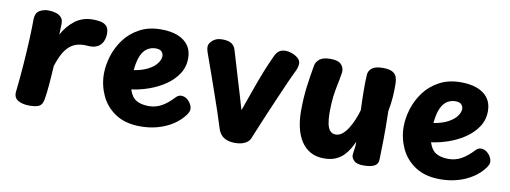

<svg xmlns="http://www.w3.org/2000/svg" viewBox="-51 -813 2894 1090"><g transform="rotate(10 1396.0 -268.5)"><path d="M83.1 -480Q84.1 -516 107.2 -529.5Q130.2 -543 157.1 -543Q179.2 -543 199.4 -537.3Q219.7 -531.7 232.4 -518Q245.1 -504.3 244.1 -480L242.1 -419Q272.2 -473 314.9 -504.5Q357.7 -536 416.1 -536Q435.8 -536 456.9 -532.7Q478 -529.4 493.1 -515.7Q508.1 -501.9 508.1 -470Q508.1 -446.6 498.8 -425.4Q489.6 -404.3 468.7 -392.7Q447.8 -381 413.1 -383.6Q380 -386.8 354.2 -380.1Q328.4 -373.4 308.2 -356.2Q287.9 -339 271.8 -309.6Q255.8 -280.2 242.1 -237Q239.9 -202.3 238.1 -174.6Q236.2 -146.9 234.1 -124.1Q232 -101.3 229.8 -81.6Q227.6 -61.8 224.3 -43Q219.2 -12.7 201.8 -2.3Q184.4 8 143.1 8Q104.6 8 78.7 -6.8Q52.9 -21.7 56.4 -57Q65.9 -142.1 71.5 -220.4Q77.1 -298.8 80.1 -365.4Q83.1 -432 83.1 -480Z M530 -244Q530 -293 546.3 -346.2Q562.7 -399.3 596.4 -445Q630.2 -490.7 683 -519.3Q735.8 -548 807.9 -548Q862.9 -548 902.6 -532.6Q942.3 -517.1 964.2 -487.1Q986 -457 986 -413Q986 -362 959.3 -321.8Q932.6 -281.7 889.4 -252.6Q846.2 -223.6 795.9 -206.3Q745.6 -189 698.6 -183Q711.8 -140.6 739.2 -123.8Q766.7 -107 812.7 -107Q851.7 -107 885.8 -126Q920 -145 957 -185Q963 -191 970.5 -194Q978 -197 985 -197Q1002.4 -197 1017 -186.3Q1031.6 -175.6 1040.3 -159.9Q1049 -144.3 1049 -130Q1049 -123 1045 -114Q1041 -105 1036 -98Q1010 -62 970.9 -36.7Q931.9 -11.4 884.8 1.7Q837.8 14.9 785.9 14.9Q698.8 14.9 641.8 -22.4Q584.9 -59.7 557.4 -119.3Q530 -179 530 -244ZM693 -293.1Q742.7 -301 775.2 -318.6Q807.8 -336.1 823.9 -358.1Q840 -380.1 840 -400.1Q840 -413.4 830 -424.9Q820 -436.4 795 -436.4Q770.7 -436.4 749.1 -423.7Q727.6 -411 713 -380.1Q698.4 -349.2 693 -293.1Z M1091.8 -456.6Q1085.3 -474.8 1083.9 -483.3Q1082.6 -491.9 1082.6 -497.4Q1082.6 -515.4 1103.3 -533.9Q1124 -552.4 1157.6 -552.4Q1193.6 -552.4 1211.7 -540.7Q1229.8 -528.9 1236.1 -507.4Q1248.8 -466.1 1259.8 -428.4Q1270.9 -390.7 1282.4 -352.2Q1294 -313.8 1307 -270.8Q1320 -227.9 1335 -175.6Q1353.9 -229 1368.1 -269Q1382.2 -309 1395.1 -344.6Q1408 -380.2 1423.8 -419.4Q1439.7 -458.6 1462.7 -508.6Q1471.8 -529.1 1486.3 -540.1Q1500.9 -551 1523.3 -551Q1541.6 -551 1562 -543.4Q1582.4 -535.9 1596.9 -522.9Q1611.4 -509.9 1611.4 -492.4Q1611.4 -484.3 1608.7 -471.9Q1605.9 -459.4 1596.3 -441Q1583.6 -415.9 1564.5 -372.3Q1545.4 -328.8 1523.1 -277.6Q1500.7 -226.4 1479.7 -176.4Q1458.7 -126.4 1442.3 -87.2Q1425.9 -47.9 1418.4 -29Q1410.6 -9.4 1387.8 2.3Q1365 14 1330 14Q1293 14 1268.2 -0.7Q1243.4 -15.4 1232.2 -47.8Q1217.8 -95.1 1200.5 -146.1Q1183.2 -197.1 1164.7 -250.1Q1146.2 -303 1127.8 -355.4Q1109.4 -407.9 1091.8 -456.6Z M1842.9 12.8Q1797.8 12.8 1764.9 -5.6Q1732.1 -24 1710.7 -56.8Q1689.3 -89.7 1679.1 -133.8Q1668.8 -178 1668.8 -228.6Q1668.8 -304.6 1677 -368.5Q1685.2 -432.4 1696.8 -496.4Q1700.3 -517.4 1720.1 -533.8Q1739.8 -550.2 1783.2 -550.2Q1826.6 -550.2 1845.2 -531.2Q1863.8 -512.1 1859.9 -482.8Q1854.2 -446.1 1846.9 -412.7Q1839.7 -379.2 1834.8 -340.6Q1830 -302 1830 -249.1Q1830.2 -213.2 1835.2 -187.1Q1840.2 -160.9 1852.3 -146.6Q1864.4 -132.3 1884.8 -132.3Q1906.1 -132.3 1924.1 -147.3Q1942 -162.2 1956.8 -186.1Q1971.6 -209.9 1983.3 -238.4Q1995.1 -266.9 2002.3 -293.8Q1999.9 -350 1999.3 -403.7Q1998.8 -457.4 2001.3 -498.6Q2003.1 -520.9 2022.4 -536.1Q2041.8 -551.2 2084.1 -551.2Q2122 -551.2 2140.2 -540.8Q2158.3 -530.3 2164.3 -513.1Q2170.3 -495.8 2170.3 -475.6Q2170.6 -459.3 2170.2 -440.2Q2169.8 -421 2168.4 -400.2Q2167 -379.4 2164.1 -358.1Q2161.2 -336.8 2157 -316Q2159.4 -216.3 2158.3 -151.4Q2157.2 -86.4 2155.7 -36.3Q2155.4 -9.4 2133.9 1.9Q2112.3 13.3 2071.3 13.3Q2032.1 13.3 2016.6 -2Q2001.1 -17.3 2001.1 -33.1Q2001.1 -42.9 2003 -54.1Q2004.9 -65.2 2006.8 -79.6Q2008.7 -93.9 2007.9 -112Q1999.1 -92.9 1986.8 -71.3Q1974.4 -49.8 1955.8 -30.5Q1937.2 -11.2 1909.7 0.8Q1882.1 12.8 1842.9 12.8Z M2258 -244Q2258 -293 2274.3 -346.2Q2290.7 -399.3 2324.4 -445Q2358.2 -490.7 2411 -519.3Q2463.8 -548 2535.9 -548Q2590.9 -548 2630.6 -532.6Q2670.3 -517.1 2692.2 -487.1Q2714 -457 2714 -413Q2714 -362 2687.3 -321.8Q2660.6 -281.7 2617.4 -252.6Q2574.2 -223.6 2523.9 -206.3Q2473.6 -189 2426.6 -183Q2439.8 -140.6 2467.2 -123.8Q2494.7 -107 2540.7 -107Q2579.7 -107 2613.8 -126Q2648 -145 2685 -185Q2691 -191 2698.5 -194Q2706 -197 2713 -197Q2730.4 -197 2745 -186.3Q2759.6 -175.6 2768.3 -159.9Q2777 -144.3 2777 -130Q2777 -123 2773 -114Q2769 -105 2764 -98Q2738 -62 2698.9 -36.7Q2659.9 -11.4 2612.8 1.7Q2565.8 14.9 2513.9 14.9Q2426.8 14.9 2369.8 -22.4Q2312.9 -59.7 2285.4 -119.3Q2258 -179 2258 -244ZM2421 -293.1Q2470.7 -301 2503.2 -318.6Q2535.8 -336.1 2551.9 -358.1Q2568 -380.1 2568 -400.1Q2568 -413.4 2558 -424.9Q2548 -436.4 2523 -436.4Q2498.7 -436.4 2477.1 -423.7Q2455.6 -411 2441 -380.1Q2426.4 -349.2 2421 -293.1Z"/></g></svg>

Font: Playpen Sans Deva
Style: Regular
Weight: 400
Designer: Pooja Saxena, Gunjan Panchal, Laura Meseguer, Veronika Burian, José Scaglione
Foundry: TypeTogether
Version: Version 2.000